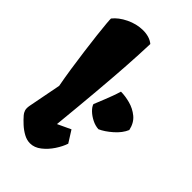

<svg xmlns="http://www.w3.org/2000/svg" viewBox="-240 -868 957 957"><g transform="rotate(45 238.0 -389.5)"><path d="M363.8 -281.2Q340.3 -282.7 317.6 -294.2Q294.9 -305.7 278.6 -321.5Q262.2 -337.4 257.8 -352.1Q272 -386.7 280.8 -408.9Q289.6 -431.2 296.6 -450Q303.7 -468.8 311 -493.2Q341.3 -493.2 376.2 -483.9Q411.1 -474.6 439 -451.7Q466.8 -428.7 475.6 -387.2Q461.4 -353.5 427.7 -324Q394 -294.4 363.8 -281.2ZM172.4 9.8Q149.9 9.8 127.4 -2.4Q105 -14.6 85.4 -32.5Q65.9 -50.3 51.3 -67.4Q43.9 -75.7 39.6 -88.1Q35.2 -100.6 39.1 -121.6L72.8 -295.9Q64 -341.8 55.7 -396.7Q47.4 -451.7 40.3 -506.1Q33.2 -560.5 27.8 -606.4Q22.5 -652.3 20 -681.9Q17.6 -711.4 18.1 -715.8Q41.5 -745.6 84.5 -766.4Q127.4 -787.1 170.9 -787.6Q191.9 -788.1 211.4 -782.7Q231 -777.3 246.6 -764.6Q244.1 -687.5 238.5 -602.5Q232.9 -517.6 223.6 -409.4Q214.4 -301.3 199.7 -153.3L269.5 -186L308.6 -124Q299.3 -95.7 278.8 -64.7Q258.3 -33.7 230.7 -12Q203.1 9.8 172.4 9.8Z"/></g></svg>

Font: Fruktur
Style: Regular
Weight: 400
Designer: Viktoriya Grabowska, Eben Sorkin
Foundry: Viktoriya Grabowska
Version: Version 1.008; ttfautohint (v1.8.4.7-5d5b)